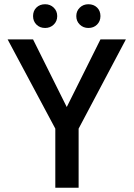

<svg xmlns="http://www.w3.org/2000/svg" viewBox="-20 -886 631 906"><path d="M241 -279 16 -700H136L295 -381L454 -700H574L351 -279V0H241ZM136 -810Q136 -835 152 -850.5Q168 -866 193 -866Q217 -866 233.5 -850Q250 -834 250 -810Q250 -786 233.5 -770Q217 -754 193 -754Q168 -754 152 -770Q136 -786 136 -810ZM340 -810Q340 -834 356.5 -850Q373 -866 397 -866Q422 -866 438 -850.5Q454 -835 454 -810Q454 -786 438 -770Q422 -754 397 -754Q373 -754 356.5 -770Q340 -786 340 -810Z"/></svg>

Font: Sarabun Medium
Style: Regular
Weight: 500
Designer: Suppakit Chalermlarp | Katatrad Co.,Ltd.
Foundry: Cadson Demak Co.,Ltd.
Version: Version 1.000; ttfautohint (v1.6)